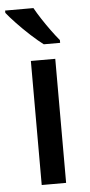

<svg xmlns="http://www.w3.org/2000/svg" viewBox="-64 -798 390 831"><g transform="rotate(-5 131.5 -383.0)"><path d="M189 0H83V-539H189ZM114 -766Q126 -744 144 -716.5Q162 -689 181 -663Q200 -637 216 -618V-606H145Q121 -624 90.5 -652Q60 -680 32.5 -709Q5 -738 -9 -756V-766Z"/></g></svg>

Font: Noto Sans Tamil Medium
Style: Regular
Weight: 500
Designer: Jelle Bosma - Monotype Design Team
Foundry: Monotype Imaging Inc.
Version: Version 2.004; ttfautohint (v1.8.4.7-5d5b)